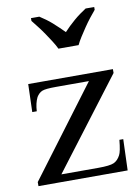

<svg xmlns="http://www.w3.org/2000/svg" viewBox="-86 -824 639 882"><g transform="rotate(-10 233.5 -383.0)"><path d="M442 -145 437 0H21V-19L333 -435H179Q130 -435 114.5 -428.5Q99 -422 88 -404Q75 -378 73 -340H52L56 -470H451V-452L134 -35H306Q360 -35 379 -43.5Q398 -52 410 -75Q419 -91 424 -145ZM121 -766H160Q174 -757 188.5 -746.5Q203 -736 216.5 -724Q230 -712 243 -699.5Q256 -687 268 -675Q279 -687 292 -699.5Q305 -712 319 -724Q333 -736 347.5 -746.5Q362 -757 376 -766H416V-753Q404 -739 389.5 -720.5Q375 -702 361.5 -682Q348 -662 335.5 -642.5Q323 -623 315 -606H221Q213 -623 200.5 -642.5Q188 -662 174.5 -682Q161 -702 146.5 -720.5Q132 -739 121 -753Z"/></g></svg>

Font: MM Taunggyi
Style: Regular
Weight: 400
Designer: Khon Soe Zaw Thu
Version: Version 1.00 July 18, 2016, initial release